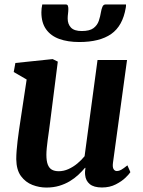

<svg xmlns="http://www.w3.org/2000/svg" viewBox="-20 -833 643 863"><path d="M188.4 10Q156.6 10 125.7 -1.8Q94.9 -13.7 74.3 -41.4Q53.8 -69.2 53.1 -117.4Q53.1 -134.9 54.7 -155.9Q56.3 -176.8 59.1 -200Q62 -223.1 65.3 -246.9Q68.7 -270.7 72.2 -293.2L99.8 -475.6L41.7 -509.3L49.1 -549.9L216.7 -567.4L239.8 -556L205.9 -289.2Q203.4 -267.7 200.3 -246.3Q197.2 -224.9 194.5 -205.1Q191.9 -185.2 190.2 -168Q188.5 -150.8 188.5 -137.4Q188.5 -109.4 194.8 -93.2Q201.1 -77 213.4 -70.2Q225.7 -63.4 244 -63.4Q266.3 -63.4 287.8 -73.1Q309.2 -82.7 327.8 -98.2Q346.4 -113.7 360.2 -130.8L418.4 -563.4H551L487.7 -100.9Q485.2 -81.7 490.5 -72.9Q495.7 -64.2 505.6 -64.2Q514.6 -64.2 524.4 -69.6Q534.3 -75 552.7 -89.8L566 -59.2Q561.3 -51.3 544.5 -34.7Q527.6 -18.2 500.5 -4.3Q473.4 9.7 438.3 9.7Q401.9 9.7 383.5 -5.5Q365 -20.7 362.7 -46.6Q362.4 -49.1 362.2 -52.8Q362 -56.4 362.2 -60.7Q362.5 -65 363 -69.5Q363.5 -74 364 -78L362.3 -79Q348.8 -63 332 -47.2Q315.1 -31.4 293.7 -18.5Q272.2 -5.6 246.2 2.2Q220.1 10 188.4 10ZM275.1 -813Q282.8 -813 285 -807.3Q287.2 -801.7 287.2 -793Q287.2 -782.8 285.7 -771.4Q284.2 -760 284.2 -749.8Q284.2 -724.7 298.9 -709.1Q313.7 -693.5 347.3 -693.5Q383 -693.5 400.2 -706.5Q417.4 -719.5 424.1 -739.4Q430.8 -759.4 434 -779.7Q436 -791.9 440.4 -802.5Q444.8 -813 454.8 -813H546.3Q546.3 -809.5 546.3 -806Q546.3 -802.5 545.3 -798.2Q531.6 -716.4 479.8 -680.2Q428 -644.1 336.4 -644.1Q284.7 -644.1 246.5 -657.9Q208.3 -671.7 187.2 -701.3Q166 -730.9 166 -777.6Q166 -786.2 167 -795.1Q168 -804.1 170 -813Z"/></svg>

Font: Merriweather 7pt Light
Style: Italic
Weight: 300
Italic angle: -7.8°
Designer: Eben Sorkin
Foundry: Eben Sorkin
Version: Version 2.200;gftools[0.9.31]